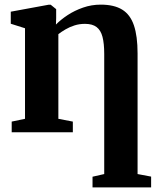

<svg xmlns="http://www.w3.org/2000/svg" viewBox="-20 -571 686 829"><path d="M379.5 238V192L430 180.5V-338Q430 -383.5 422.5 -412Q415 -440.5 397 -454.2Q379 -468 347 -468Q322.5 -468 301.5 -461.2Q280.5 -454.5 263 -444.2Q245.5 -434 232 -423.5V-58L294.5 -46V0H30.5V-46L88 -58V-449L26.5 -468.5V-520.5L189.5 -550.5H199L222.5 -531.5V-493L221.5 -465Q242 -486 272 -505.8Q302 -525.5 338.5 -538.2Q375 -551 415 -551Q472.5 -551 507.5 -529.5Q542.5 -508 558.2 -461.5Q574 -415 574 -340.5V180.5L632.5 191.5V238Z"/></svg>

Font: Merriweather 60pt
Style: Bold
Weight: 700
Version: Version 2.100